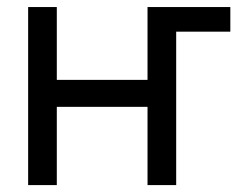

<svg xmlns="http://www.w3.org/2000/svg" viewBox="-20 -536 707 556"><path d="M425.8 -226.6H125V-304.7H425.8ZM144.5 0H61.5V-515.6H144.5ZM490.2 0H407.2V-515.6H490.2ZM455.6 -515.6H647V-444.3H455.6Z"/></svg>

Font: Intratopia Thin
Style: Regular
Weight: 100
Designer: Rasmus Andersson
Foundry: rsms
Version: Version 3.000;Glyphs 3.2.3 (3260)